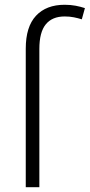

<svg xmlns="http://www.w3.org/2000/svg" viewBox="-20 -785 376 805"><path d="M251 -716Q199 -716 172 -683Q145 -650 145 -580V0H88V-581Q88 -673 131 -719Q174 -765 251 -765Q276 -765 297 -761Q318 -757 336 -751L323 -704Q307 -709 289.5 -712.5Q272 -716 251 -716Z"/></svg>

Font: RS Noto Sans Light
Style: Regular
Weight: 300
Designer: Monotype Design Team
Foundry: Monotype Imaging Inc.
Version: Version 3.10